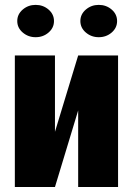

<svg xmlns="http://www.w3.org/2000/svg" viewBox="-20 -751 533 771"><path d="M200.7 -221.7 293.9 -528.3H454.1V0H293.9V-307.6L200.7 0H39.6V-528.3H200.7ZM49.3 -666.5Q49.3 -693.8 71.3 -712.6Q93.3 -731.4 123 -731.4Q153.3 -731.4 175 -712.6Q196.8 -693.8 196.8 -666.5Q196.8 -639.2 175 -620.4Q153.3 -601.6 123 -601.6Q93.3 -601.6 71.3 -620.4Q49.3 -639.2 49.3 -666.5ZM302.7 -666.5Q302.7 -693.8 324.7 -712.6Q346.7 -731.4 376.5 -731.4Q406.7 -731.4 428.5 -712.6Q450.2 -693.8 450.2 -666.5Q450.2 -639.2 428.5 -620.4Q406.7 -601.6 376.5 -601.6Q346.7 -601.6 324.7 -620.4Q302.7 -639.2 302.7 -666.5Z"/></svg>

Font: Roboto Condensed Black
Style: Regular
Weight: 900
Designer: Christian Robertson
Foundry: Google
Version: Version 3.008; 2023